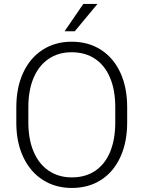

<svg xmlns="http://www.w3.org/2000/svg" viewBox="-20 -929 717 959"><path d="M302.7 -772.9 396 -909.2H466.8L353.5 -772.9ZM615.2 -317.4Q615.2 -218.8 581.3 -144.8Q547.4 -70.8 484.9 -30.5Q422.4 9.8 338.9 9.8Q257.8 9.8 195.3 -29.5Q132.8 -68.8 97.7 -141.4Q62.5 -213.9 61.5 -310.1V-393.6Q61.5 -491.7 95.9 -565.9Q130.4 -640.1 193.1 -680.4Q255.9 -720.7 337.9 -720.7Q421.4 -720.7 484.1 -680.4Q546.9 -640.1 581.1 -566.2Q615.2 -492.2 615.2 -393.6ZM555.7 -394.5Q555.7 -478.5 530 -540Q504.4 -601.6 455.3 -634.8Q406.2 -668 337.9 -668Q271.5 -668 222.7 -634.8Q173.8 -601.6 147.7 -539.8Q121.6 -478 121.6 -394.5V-317.4Q121.6 -233.4 147.9 -171.4Q174.3 -109.4 223.4 -76.2Q272.5 -43 338.9 -43Q407.2 -43 456.1 -76.2Q504.9 -109.4 530.3 -171.1Q555.7 -232.9 555.7 -317.4Z"/></svg>

Font: Mardoto Light
Style: Regular
Weight: 400
Designer: Christian Robertson, Vahan Hovhannisyan
Foundry: Google
Version: Version 1.000